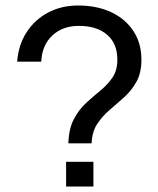

<svg xmlns="http://www.w3.org/2000/svg" viewBox="-20 -678 576 698"><path d="M228.6 -156.9H313.1Q314.6 -198.7 333.2 -227.2Q351.9 -255.7 378.8 -278.6Q405.7 -301.4 432.2 -325.3Q458.6 -349.3 476.4 -381.3Q494.1 -413.4 494.1 -461.3Q494.1 -520.5 465.2 -564.8Q436.4 -609.1 384.5 -633.6Q332.6 -658 263.7 -658Q203 -658 154.5 -632.1Q106 -606.3 76.4 -560.3Q46.8 -514.4 42.5 -453.9H130Q132.6 -513.5 170 -548.7Q207.4 -583.9 266.7 -583.9Q332 -583.9 369.3 -551.8Q406.6 -519.8 406.6 -461.3Q406.6 -422.2 389.1 -396.4Q371.6 -370.6 345.6 -349.3Q319.5 -328 293.3 -303.9Q267 -279.9 248.6 -245.1Q230.1 -210.4 228.6 -156.9ZM319.6 0V-89.7H220.3V0Z"/></svg>

Font: Overused Grotesk Light
Style: Regular
Weight: 300
Designer: RandomMaerks
Version: Version 0.005